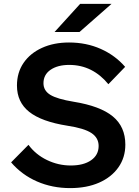

<svg xmlns="http://www.w3.org/2000/svg" viewBox="-20 -949 713 985"><path d="M37 -116 126 -206Q163 -156 221 -128Q279 -100 343 -100Q409 -100 447.5 -127Q486 -154 486 -200Q486 -242 449 -266.5Q412 -291 326 -304Q193 -325 130 -375Q67 -425 67 -510Q67 -577 101 -626.5Q135 -676 195.5 -703.5Q256 -731 334 -731Q423 -731 497 -698Q571 -665 622 -606L536 -517Q497 -565 446.5 -590.5Q396 -616 335 -616Q276 -616 239.5 -591Q203 -566 203 -522Q203 -484 238 -462.5Q273 -441 358 -427Q494 -405 558.5 -352Q623 -299 623 -207Q623 -141 587.5 -90.5Q552 -40 488.5 -12Q425 16 340 16Q248 16 170 -18Q92 -52 37 -116ZM552 -929 388 -785H260L391 -929Z"/></svg>

Font: Wix Madefor Text
Style: Bold
Weight: 700
Designer: Dalton Maag Ltd
Foundry: Dalton Maag Ltd
Version: Version 3.100